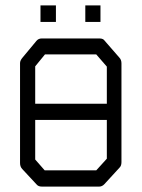

<svg xmlns="http://www.w3.org/2000/svg" viewBox="-20 -739 526 709"><path d="M295 -719H351V-658H295ZM129.5 -719H186.5V-658H129.5ZM63 -526 114.5 -588Q122 -597 134 -597H347.5Q361.5 -597 367 -588L421 -526Q428.5 -518 428.5 -505V-140Q428.5 -126 420.5 -119L365.5 -59Q357 -50 346.5 -50H134Q121.5 -50 115 -58L62 -115Q54 -123.5 54 -137V-506Q54 -515.5 63 -526ZM374.5 -356V-493L335.5 -538H146L110 -494V-356ZM374.5 -296H110V-150L145 -110H335.5L374.5 -153Z"/></svg>

Font: 3270 Nerd Font Mono SemCond
Style: Regular
Weight: 400
Monospace: yes
Version: Version 3.0.1;Nerd Fonts 3.1.1